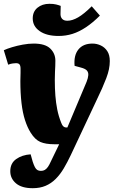

<svg xmlns="http://www.w3.org/2000/svg" viewBox="-25 -758 631 1009"><path d="M347 57Q329 95 310 127Q291 159 267.5 182.5Q244 206 214.5 218.5Q185 231 147 231Q89 231 59 205.5Q29 180 29 142Q29 100 60 78Q91 56 136 53L147 92Q153 110 158.5 120.5Q164 131 171.5 135.5Q179 140 190 140Q202 140 210.5 135Q219 130 226.5 119.5Q234 109 241 93L286 0H259Q215 0 187 -12Q159 -24 136 -61Q119 -88 106.5 -126.5Q94 -165 88 -216.5Q82 -268 82 -332Q82 -343 82.5 -353.5Q83 -364 83 -375Q83 -386 83 -396Q83 -413 77.5 -419.5Q72 -426 59 -426Q53 -426 41.5 -424.5Q30 -423 18 -418L-5 -494Q12 -502 38.5 -510Q65 -518 95 -523.5Q125 -529 152 -529Q212 -529 239 -503Q266 -477 266 -439Q266 -426 265.5 -412Q265 -398 264 -380.5Q263 -363 263 -338Q263 -293 266 -255Q269 -217 276 -182Q283 -147 297 -112Q301 -102 305 -97Q309 -92 314 -90Q319 -88 324 -88H329L430 -328Q438 -348 439 -363Q440 -378 431.5 -387.5Q423 -397 400 -403L367 -412Q362 -467 387 -498Q412 -529 461 -529Q484 -529 505 -519Q526 -509 539 -489Q552 -469 552 -437Q552 -416 547.5 -394Q543 -372 533.5 -347Q524 -322 511 -292.5Q498 -263 480 -226ZM283 -569Q220 -569 183.5 -594.5Q147 -620 147 -661Q147 -697 172 -717.5Q197 -738 235 -738Q256 -738 270 -734.5Q284 -731 294 -727L293 -688Q292 -670 301 -659.5Q310 -649 329 -649Q355 -649 386 -667Q417 -685 457 -725L500 -676Q463 -639 427 -615Q391 -591 356 -580Q321 -569 283 -569Z"/></svg>

Font: Literata ExtraBold
Style: Italic
Weight: 800
Italic angle: -2°
Designer: Latin by Veronika Burian and Jose Scaglione. Greek by Irene Vlachou. Cyrillic by Vera Evstafieva
Foundry: TypeTogether
Version: Version 3.002